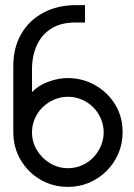

<svg xmlns="http://www.w3.org/2000/svg" viewBox="-20 -720 525 750"><path d="M273 -632H312V-700H277Q205 -700 149.5 -670.5Q94 -641 63 -587.5Q32 -534 32 -462V-204Q32 -144 60.5 -95.5Q89 -47 137.5 -18.5Q186 10 246 10Q290 10 328.5 -6.5Q367 -23 396.5 -52.5Q426 -82 442.5 -120.5Q459 -159 459 -204Q459 -264 430 -311.5Q401 -359 352 -387Q303 -415 244 -415Q220 -415 194 -408.5Q168 -402 145 -390Q122 -378 105 -360V-449Q105 -502 124 -543.5Q143 -585 180.5 -608.5Q218 -632 273 -632ZM246 -342Q274 -342 299.5 -331Q325 -320 344 -301Q363 -282 374 -256.5Q385 -231 385 -203Q385 -175 374 -149.5Q363 -124 344 -104.5Q325 -85 299.5 -74Q274 -63 246 -63Q208 -63 176 -82Q144 -101 124.5 -133Q105 -165 105 -203Q105 -231 116 -256.5Q127 -282 146.5 -301Q166 -320 191.5 -331Q217 -342 246 -342Z"/></svg>

Font: Advent Pro Medium
Style: Regular
Weight: 500
Designer: VivaRado, Andreas Kalpakidis
Foundry: VivaRado, Andreas Kalpakidis
Version: Version 3.000